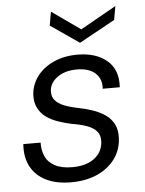

<svg xmlns="http://www.w3.org/2000/svg" viewBox="-52 -742 600 796"><g transform="rotate(-5 248.0 -344.0)"><path d="M212 12Q151 12 108.5 -9Q66 -30 45 -69Q24 -108 28 -163H100Q99 -133 110 -107Q121 -81 149 -65.5Q177 -50 223 -50Q261 -50 289 -61.5Q317 -73 333.5 -95Q350 -117 351 -146Q352 -172 338.5 -188Q325 -204 299 -213.5Q273 -223 236 -229Q207 -235 179.5 -244.5Q152 -254 131 -269Q110 -284 98 -307Q86 -330 87 -361Q89 -403 114 -437.5Q139 -472 183 -492.5Q227 -513 284 -513Q360 -513 406 -474.5Q452 -436 447 -363H376Q379 -404 352.5 -428Q326 -452 276 -452Q226 -452 194 -428.5Q162 -405 161 -371Q160 -349 172.5 -334Q185 -319 209.5 -309Q234 -299 270 -292Q301 -286 329.5 -276Q358 -266 380 -250.5Q402 -235 414 -212Q426 -189 425 -155Q423 -105 395 -67Q367 -29 320 -8.5Q273 12 212 12ZM458 -700 448 -643 299 -561 180 -643 190 -700 309 -616Z"/></g></svg>

Font: DM Sans 17pt Light
Style: Italic
Weight: 300
Italic angle: -10°
Version: Version 4.004;gftools[0.9.30]